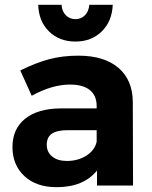

<svg xmlns="http://www.w3.org/2000/svg" viewBox="-20 -777 636 804"><path d="M295.9 -603Q228.5 -603 185.3 -645.3Q142.1 -687.5 140.1 -756.8H237.8Q239.3 -730 255.4 -713.4Q271.5 -696.8 295.9 -696.8Q319.8 -696.8 335.7 -713.1Q351.6 -729.5 354 -756.8H452.1Q449.2 -687.5 406 -645.3Q362.8 -603 295.9 -603ZM537.1 0H386.2V-63Q330.1 6.8 216.8 6.8Q131.8 6.8 82 -39.8Q32.2 -86.4 32.2 -161.1Q32.2 -237.3 85.4 -280Q138.7 -322.8 236.8 -323.2H384.8V-333Q384.8 -376.5 356.4 -399.7Q328.1 -422.9 272.9 -422.9Q198.2 -422.9 112.8 -376L64.9 -481.9Q128.9 -513.7 184.8 -528.8Q240.7 -543.9 308.1 -543.9Q416 -543.9 475.6 -493.2Q535.2 -442.4 536.1 -351.1ZM259.8 -103Q308.1 -103 343 -126.2Q377.9 -149.4 384.8 -184.1V-231.9H264.2Q219.2 -231.9 197.5 -217.3Q175.8 -202.6 175.8 -170.9Q175.8 -140.1 198.5 -121.6Q221.2 -103 259.8 -103Z"/></svg>

Font: Montserrat arm SemiBold
Style: Regular
Weight: 600
Designer: Julieta Ulanovsky
Foundry: Julieta Ulanovsky
Version: Version 6.000;PS 006.000;hotconv 1.0.88;makeotf.lib2.5.64775